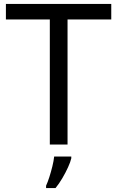

<svg xmlns="http://www.w3.org/2000/svg" viewBox="-20 -734 596 975"><path d="M323 0H233V-635H10V-714H545V-635H323ZM342 70Q338 88 325.5 115.5Q313 143 296.5 171Q280 199 262 221H214V209Q222 192 230.5 165.5Q239 139 246 110.5Q253 82 255 61H342Z"/></svg>

Font: Noto Sans Old North Arabian
Style: Regular
Weight: 400
Designer: Monotype Design Team
Foundry: Monotype Imaging Inc.
Version: Version 2.001; ttfautohint (v1.8.4.7-5d5b)